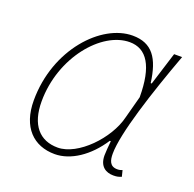

<svg xmlns="http://www.w3.org/2000/svg" viewBox="-96 -588 704 698"><g transform="rotate(20 256.0 -239.0)"><path d="M184 12C245 12 310 -31 356 -102H360C358 -80 356 -58 356 -46C356 -3 382 12 411 12C426 12 431 10 442 6L436 -18C432 -16 425 -14 417 -14C387 -14 382 -37 382 -62C382 -140 440 -318 499 -478H468L428 -350H424C412 -442 380 -490 304 -490C184 -490 46 -344 46 -146C46 -42 102 12 184 12ZM186 -14C116 -14 74 -61 74 -152C74 -323 194 -464 302 -464C368 -464 404 -408 404 -288L381 -202C360 -114 264 -14 186 -14Z"/></g></svg>

Font: Source Sans Pro ExtraLight
Style: Italic
Weight: 200
Italic angle: -11°
Designer: Paul D. Hunt
Foundry: Adobe Systems Incorporated
Version: Version 3.006;hotconv 1.0.111;makeotfexe 2.5.65597